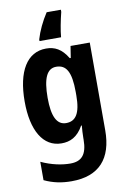

<svg xmlns="http://www.w3.org/2000/svg" viewBox="-106 -828 753 1131"><g transform="rotate(-10 270.0 -263.0)"><path d="M341 -753V-766H256C225 -719 199 -664 185 -616V-606H314C317 -645 329 -706 341 -753ZM215 -556C101 -556 37 -451 37 -270C37 -97 99 10 209 10C260 10 304 -9 340 -73H344C342 -51 340 -23 340 2V10C340 102 305 136 239 136C190 136 128 124 66 95V205C119 230 170 240 229 240C394 240 475 147 475 -21V-546H360L349 -476H343C307 -536 266 -556 215 -556ZM255 -440C314 -440 343 -396 343 -274V-253C343 -143 312 -103 256 -103C200 -103 174 -158 174 -268C174 -385 200 -440 255 -440Z"/></g></svg>

Font: Noto Sans Telugu Condensed
Style: Bold
Weight: 700
Width: 3
Designer: Jelle Bosma - Monotype Design Team
Foundry: Monotype Imaging Inc.
Version: Version 2.005